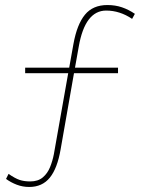

<svg xmlns="http://www.w3.org/2000/svg" viewBox="-20 -713 559 763"><path d="M96 30Q70 30 46.5 21Q23 12 4 -2L14 -22Q40 -4 58 2Q76 8 100 8Q131 8 150 -8Q169 -24 179 -49Q189 -74 194 -100L251 -422H80V-444H255L272 -539Q286 -616 317.5 -654.5Q349 -693 407 -693Q438 -693 464.5 -684Q491 -675 516 -658L505 -638Q456 -671 402 -671Q318 -671 293 -528L278 -444H449V-422H274L221 -120Q208 -44 178 -7Q148 30 96 30Z"/></svg>

Font: Lexend Thin
Style: Regular
Weight: 100
Designer: Bonnie Shaver-Troup, Thomas Jockin
Foundry: Lexend
Version: Version 1.007; ttfautohint (v1.8.3)